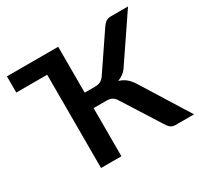

<svg xmlns="http://www.w3.org/2000/svg" viewBox="-152 -910 1138 1098"><g transform="rotate(-30 417.0 -361.5)"><path d="M832.5 0H710Q691 0 678.2 -10Q665.5 -20 654.5 -39.5L500.5 -282.5Q494.5 -293 487.8 -299.8Q481 -306.5 473.2 -310.8Q465.5 -315 455.8 -316.5Q446 -318 433.5 -318H353V0H218.5V-616H14.5V-723H353V-420H421Q441.5 -420 456.5 -427Q471.5 -434 484.5 -453L643 -687Q653 -703 666.5 -713Q680 -723 699 -723H814L617.5 -433Q605 -414 588.5 -401.5Q572 -389 552 -382Q582 -373.5 602.8 -355.2Q623.5 -337 642.5 -305Z"/></g></svg>

Font: Lato
Style: Bold
Weight: 700
Designer: Lukasz Dziedzic with Adam Twardoch and Botio Nikoltchev
Foundry: tyPoland Lukasz Dziedzic
Version: Version 2.010; 2014-09-01; http://www.latofonts.com/; ttfaut